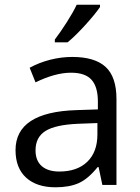

<svg xmlns="http://www.w3.org/2000/svg" viewBox="-20 -786 596 816"><path d="M415 0 399 -76H395Q355 -26 315 -8Q275 10 216 10Q136 10 91 -31Q46 -72 46 -148Q46 -310 305 -318L396 -321V-354Q396 -417 369 -447Q342 -477 282 -477Q215 -477 131 -436L106 -498Q146 -520 193 -532Q240 -544 287 -544Q383 -544 429 -501.5Q475 -459 475 -365V0ZM232 -57Q308 -57 351 -98.5Q394 -140 394 -215V-263L313 -260Q216 -256 173.5 -229.5Q131 -203 131 -147Q131 -103 157.5 -80Q184 -57 232 -57ZM213 -618Q236 -648 263.5 -691Q291 -734 306 -766H405V-756Q383 -724 340.5 -677.5Q298 -631 267 -606H213Z"/></svg>

Font: Stephens Clock
Style: Regular
Weight: 400
Designer: Peter Wiegel (catfonts.de) with slight modifications by DT1.org
Version: Version 0.9.1